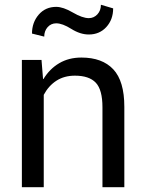

<svg xmlns="http://www.w3.org/2000/svg" viewBox="-20 -777 606 797"><path d="M152.3 -528.3 158.7 -449.2 160.2 -448.7Q186 -491.2 225.8 -514.6Q265.6 -538.1 317.9 -538.1Q404.3 -538.1 450.2 -489.3Q496.1 -440.4 496.1 -333.5V0H405.3V-331.5Q405.3 -404.3 377.7 -433.6Q350.1 -462.9 291 -462.9Q246.6 -462.9 214.1 -441.9Q181.6 -420.9 161.6 -383.3V0H70.8V-528.3ZM449.7 -742.2Q449.7 -695.8 421.4 -664.8Q393.1 -633.8 348.6 -633.8Q313 -633.8 276.1 -657Q239.3 -680.2 213.4 -680.2Q191.9 -680.2 177.7 -664.3Q163.6 -648.4 163.6 -625L112.8 -637.7Q112.8 -683.6 140.6 -716.1Q168.5 -748.5 213.4 -748.5Q242.2 -748.5 282.2 -725.1Q322.3 -701.7 348.6 -701.7Q369.6 -701.7 384.3 -717.5Q398.9 -733.4 398.9 -757.3Z"/></svg>

Font: Roboto Web
Style: Regular
Weight: 400
Designer: Google
Version: Version 1.200310; 2013